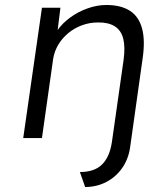

<svg xmlns="http://www.w3.org/2000/svg" viewBox="-20 -553 616 769"><path d="M321 196 300 136Q358 136 388.5 106Q419 76 428 17L475 -313Q482 -365 473.5 -398.5Q465 -432 439 -448Q413 -464 372 -463Q338 -463 307.5 -451.5Q277 -440 253 -420Q229 -400 213.5 -374Q198 -348 193 -318L148 0H73L148 -522H222L211 -433Q231 -461 262 -483.5Q293 -506 331 -519.5Q369 -533 406 -533Q464 -533 500 -510Q536 -487 549 -439Q562 -391 551 -317L501 38Q494 85 469 120.5Q444 156 405.5 176Q367 196 321 196Z"/></svg>

Font: Lexend Light
Style: Italic
Weight: 300
Italic angle: -8.13011°
Designer: Bonnie Shaver-Troup, Thomas Jockin
Foundry: Lexend
Version: Version 1.007